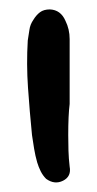

<svg xmlns="http://www.w3.org/2000/svg" viewBox="-20 -433 207 408"><path d="M128 -79Q132 -58 114 -49Q96 -40 78 -53Q71 -60 66.5 -69Q62 -78 59 -88Q55 -102 52.5 -117Q50 -132 48 -146Q43 -196 39.5 -246.5Q36 -297 39 -347Q41 -358 42.5 -369.5Q44 -381 51 -391Q57 -401 65 -407Q73 -413 86 -413Q109 -412 119 -389Q128 -371 128 -350V-212Q125 -188 125 -146Q125 -130 125.5 -113Q126 -96 128 -79Z"/></svg>

Font: Delicious Handrawn
Style: Regular
Weight: 400
Designer: Agung Rohmat
Foundry: Agung Rohmat
Version: Version 1.002; ttfautohint (v1.8.4.7-5d5b);gftools[0.9.27]